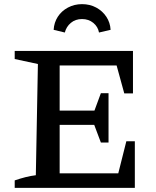

<svg xmlns="http://www.w3.org/2000/svg" viewBox="-20 -907 755 927"><path d="M590 -225H631V0H51V-36Q77 -45 102.5 -51.5Q128 -58 153 -61L163 -598L51 -622V-661H622V-456H580L543 -591H222L268 -637V-373H436L467 -457H504V-219H467L435 -304H268V-24L222 -70H551ZM376 -887Q414 -887 444.5 -870.5Q475 -854 493.5 -826Q512 -798 514 -763L458 -750Q453 -778 430.5 -796.5Q408 -815 376 -815Q344 -815 322 -796.5Q300 -778 293 -750L239 -763Q241 -798 259 -826Q277 -854 308 -870.5Q339 -887 376 -887Z"/></svg>

Font: Piazzolla Thin SemiBold
Style: Regular
Weight: 600
Version: Version 2.005